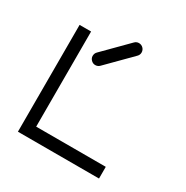

<svg xmlns="http://www.w3.org/2000/svg" viewBox="-144 -780 827 853"><g transform="rotate(30 270.0 -354.0)"><path d="M60 -597H119V-109H476V-49H60ZM179 -507Q179 -520 188 -529L308 -650Q317 -659 329 -659Q342 -659 351 -650Q360 -641 360 -628Q360 -616 351 -607L231 -486Q222 -477 209 -477Q197 -477 188 -486Q179 -495 179 -507Z"/></g></svg>

Font: 3270 Nerd Font
Style: Regular
Weight: 400
Monospace: yes
Version: Version 3.0.1;Nerd Fonts 3.3.0